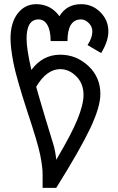

<svg xmlns="http://www.w3.org/2000/svg" viewBox="-20 -700 575 935"><path d="M269.5 -621.1Q304.7 -679.7 375 -679.7Q429.7 -679.7 468.8 -640.6Q507.8 -601.6 507.8 -546.9Q507.8 -500 472.7 -441.4L406.2 -480.5Q429.7 -515.6 429.7 -546.9Q429.7 -570.3 412.1 -587.9Q394.5 -605.5 375 -605.5Q308.6 -605.5 308.6 -500H226.6Q226.6 -550.8 210.9 -578.1Q195.3 -605.5 168 -605.5Q109.4 -605.5 109.4 -511.7Q109.4 -460.9 132.8 -359.4Q187.5 -433.6 273.4 -433.6Q351.6 -433.6 410.2 -378.9Q468.8 -324.2 468.8 -242.2Q468.8 -179.7 419.9 -76.2Q371.1 27.3 253.9 214.8H187.5V148.4Q187.5 113.3 175.8 54.7Q164.1 -3.9 113.3 -156.2Q58.6 -324.2 44.9 -396.5Q31.2 -468.8 31.2 -511.7Q31.2 -589.8 66.4 -634.8Q101.6 -679.7 156.2 -679.7Q226.6 -679.7 269.5 -621.1ZM253.9 78.1Q328.1 -46.9 357.4 -119.1Q386.7 -191.4 386.7 -238.3Q386.7 -293 351.6 -328.1Q316.4 -363.3 273.4 -363.3Q207 -363.3 156.2 -277.3Q168 -234.4 203.1 -117.2Q226.6 -39.1 238.3 -2Q250 35.2 253.9 78.1Z"/></svg>

Font: 和音 by 宁静之雨，公众号njzyshare
Style: Regular
Weight: 400
Designer: Steve Matteson
Foundry: Ascender Corporation
Version: Version 6.00;June 8, 2018;FontCreator 11.0.0.2388 32-bit